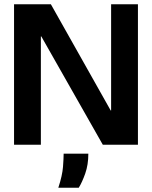

<svg xmlns="http://www.w3.org/2000/svg" viewBox="-20 -680 714 902"><path d="M46 0V-660H219L500 -161H502V-660H628V0H463L174 -509H172V0ZM254 202Q273 144 276 103.5Q279 63 279 42H395Q395 94 380.5 135Q366 176 350 202Z"/></svg>

Font: Bricolage Grotesque 48pt SemiBold
Style: Regular
Weight: 600
Designer: Mathieu Triay
Foundry: Atelier Triay
Version: Version 1.000; ttfautohint (v1.8.4.7-5d5b);gftools[0.9.32]